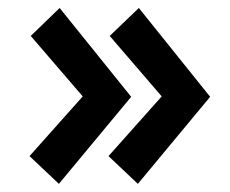

<svg xmlns="http://www.w3.org/2000/svg" viewBox="-20 -490 570 476"><path d="M321.8 -34.2 249 -103 380.9 -251 252 -400.9 324.2 -470.2 501 -250ZM126 -34.2 53.2 -103 185.1 -251 56.2 -400.9 127.9 -470.2 305.2 -250Z"/></svg>

Font: Apfel Grotezk Mittel
Style: Regular
Weight: 500
Designer: Luigi Gorlero
Foundry: © 2023, Luigi Gorlero & Collletttivo
Version: Version 2.000;Glyphs 3.2 (3217)